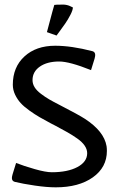

<svg xmlns="http://www.w3.org/2000/svg" viewBox="-20 -802 510 827"><path d="M182.1 -663.6Q182.6 -665 190.4 -694.8Q198.2 -724.6 205.3 -750.7Q212.4 -776.9 213.9 -780.8Q218.3 -782.2 252.9 -782.2Q259.8 -782.2 267.3 -780.5Q274.9 -778.8 279.8 -776.6Q284.7 -774.4 289.1 -772.2Q293.5 -770 293.9 -770Q293.9 -758.8 283.4 -738.3Q272.9 -717.8 260.7 -700.2Q248.5 -682.6 236.3 -666.3Q224.1 -649.9 223.6 -648.9Q220.2 -649.9 201.7 -656.7Q183.1 -663.6 182.1 -663.6ZM49.3 -100.1Q81.5 -87.4 129.2 -73.7Q176.8 -60.1 203.1 -60.1Q271.5 -60.1 313.5 -82.5Q355.5 -105 355.5 -142.1Q355.5 -158.7 344.7 -174.6Q334 -190.4 313.2 -205.1Q292.5 -219.7 270.5 -232.2Q248.5 -244.6 218.3 -260.7Q205.6 -267.1 199.2 -270.5Q169.9 -286.1 150.4 -297.4Q130.9 -308.6 106.9 -325.7Q83 -342.8 68.8 -358.4Q54.7 -374 44.9 -394.5Q35.2 -415 35.2 -437Q35.2 -512.7 85.2 -558.8Q135.3 -605 217.8 -605Q287.6 -605 378.4 -581.5Q390.1 -578.1 390.1 -564.9Q390.1 -559.6 387.2 -548.8L372.1 -500Q279.3 -537.1 234.9 -537.1Q183.1 -537.1 151.6 -515.1Q120.1 -493.2 120.1 -457Q120.1 -440.9 128.9 -426.5Q137.7 -412.1 156 -398.2Q174.3 -384.3 191.9 -374Q209.5 -363.8 238.3 -349.1Q318.8 -307.6 345.2 -290.5Q428.2 -236.8 439 -172.4Q440.4 -162.6 440.4 -151.9Q440.4 -81.1 379.9 -38.1Q319.3 4.9 220.2 4.9Q181.6 4.9 129.9 -2.7Q78.1 -10.3 43.9 -18.6Q31.2 -22 31.2 -35.2Q31.2 -40.5 34.2 -51.3Z"/></svg>

Font: Nikodecs
Style: Medium
Weight: 500
Version: Version 0.29